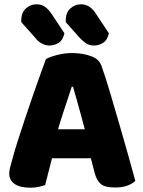

<svg xmlns="http://www.w3.org/2000/svg" viewBox="-20 -863 667 894"><path d="M320 -459H314Q305 -431 294 -398Q283 -365 271 -328.5Q259 -292 248 -253L226 -140Q220 -120 215.5 -101Q211 -82 206.5 -65Q202 -48 198 -32Q194 -16 190 -1Q177 3 161 7Q145 11 123 11Q73 11 48 -6.5Q23 -24 23 -55Q23 -69 27 -83Q31 -97 36 -116Q44 -148 60 -198.5Q76 -249 95.5 -307.5Q115 -366 134.5 -422Q154 -478 170 -522.5Q186 -567 194 -588Q211 -598 246 -607Q281 -616 315 -616Q365 -616 404 -601.5Q443 -587 453 -555Q471 -504 491.5 -435.5Q512 -367 533.5 -292.5Q555 -218 575 -147.5Q595 -77 610 -21Q598 -8 574 1Q550 10 517 10Q468 10 449 -6.5Q430 -23 421 -57L396 -153L376 -256Q366 -295 356 -331Q346 -367 337 -399.5Q328 -432 320 -459ZM151 -126 220 -261H440L461 -126ZM145 -686 79 -760V-767Q79 -804 100.5 -823.5Q122 -843 150 -843Q173 -843 190 -831Q207 -819 221 -797L280 -708Q273 -676 253 -663.5Q233 -651 210 -651Q191 -651 173.5 -661Q156 -671 145 -686ZM352 -686 286 -760V-767Q286 -804 307.5 -823.5Q329 -843 357 -843Q380 -843 397 -831Q414 -819 428 -797L487 -708Q480 -676 460 -663.5Q440 -651 417 -651Q396 -651 380.5 -661.5Q365 -672 352 -686Z"/></svg>

Font: Baloo Tamma 2 ExtraBold
Style: Regular
Weight: 800
Designer: Divya Kowshik, Shuchita Grover and Ek Type
Foundry: Ek Type
Version: Version 1.700